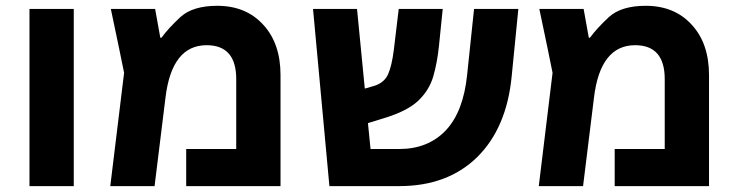

<svg xmlns="http://www.w3.org/2000/svg" viewBox="-20 -632 2503 652"><path d="M80.1 0Q80.1 -113.3 80.1 -451.2Q80.1 -489.3 80.1 -601.6Q117.2 -601.6 230.5 -601.6Q230.5 -451.2 230.5 0Q192.4 0 80.1 0Z M717.8 -612.3Q815.4 -612.3 874 -547.9Q932.6 -484.4 932.6 -377Q932.6 -251 932.6 0Q852.5 0 612.3 0Q612.3 -31.2 612.3 -126Q655.3 -126 782.2 -126Q782.2 -185.5 782.2 -363.3Q782.2 -478.5 681.6 -478.5Q563.5 -478.5 542 -300.8Q529.3 -200.2 504.9 0Q466.8 0 354.5 0Q366.2 -96.7 401.4 -384.8Q390.6 -439.5 356.4 -601.6Q394.5 -601.6 506.8 -601.6Q510.7 -577.1 524.4 -503.9Q525.4 -503.9 528.3 -503.9Q551.8 -536.1 592.8 -574.2Q634.8 -612.3 717.8 -612.3Z M1717.8 -375Q1701.2 -198.2 1600.6 -98.6Q1500 0 1335.9 0Q1256.8 0 1098.6 0Q1085 -150.4 1043 -601.6Q1080.1 -601.6 1192.4 -601.6Q1199.2 -534.2 1218.8 -331.1Q1227.5 -334 1252 -340.8Q1285.2 -351.6 1297.9 -379.9Q1310.5 -408.2 1317.4 -462.9Q1323.2 -509.8 1334 -601.6Q1371.1 -601.6 1483.4 -601.6Q1480.5 -570.3 1470.7 -476.6Q1464.8 -418.9 1451.2 -372.1Q1437.5 -325.2 1399.4 -289.1Q1361.3 -253.9 1283.2 -230.5Q1265.6 -224.6 1229.5 -213.9Q1231.4 -192.4 1238.3 -126Q1262.7 -126 1335.9 -126Q1433.6 -126 1494.1 -189.5Q1553.7 -252.9 1566.4 -378.9Q1574.2 -453.1 1589.8 -601.6Q1627 -601.6 1740.2 -601.6Q1734.4 -544.9 1717.8 -375Z M2172.9 -612.3Q2270.5 -612.3 2329.1 -547.9Q2387.7 -484.4 2387.7 -377Q2387.7 -251 2387.7 0Q2307.6 0 2067.4 0Q2067.4 -31.2 2067.4 -126Q2110.4 -126 2237.3 -126Q2237.3 -185.5 2237.3 -363.3Q2237.3 -478.5 2136.7 -478.5Q2018.6 -478.5 1997.1 -300.8Q1984.4 -200.2 1960 0Q1921.9 0 1809.6 0Q1821.3 -96.7 1856.4 -384.8Q1845.7 -439.5 1811.5 -601.6Q1849.6 -601.6 1961.9 -601.6Q1965.8 -577.1 1979.5 -503.9Q1980.5 -503.9 1983.4 -503.9Q2006.8 -536.1 2047.9 -574.2Q2089.8 -612.3 2172.9 -612.3Z"/></svg>

Font: Noto Sans Hebrew DECATHLON 
Style: Bold
Weight: 400
Designer: Monotype Design Team
Version: Version 2.000;GOOG;noto-fonts:20170220:a8a215d2e889